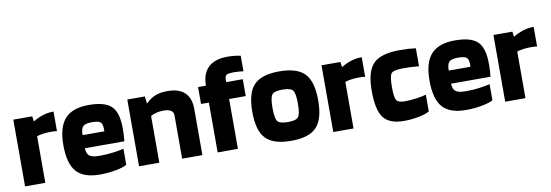

<svg xmlns="http://www.w3.org/2000/svg" viewBox="-53 -1032 4016 1400"><g transform="rotate(-10 1955.0 -332.5)"><path d="M193 0H43V-494H183L188 -456H190Q226 -478 263.5 -489.5Q301 -501 334 -501H342V-356Q333 -358 322.5 -358.5Q312 -359 296 -359Q267 -359 241 -355.5Q215 -352 193 -345Z M797 -146V-27Q773 -12 716 -1Q659 10 596 10Q476 10 423 -50.5Q370 -111 370 -247Q370 -380 426 -442Q482 -504 603 -504Q721 -504 769.5 -457.5Q818 -411 818 -293Q818 -261 817 -242Q816 -223 813 -198H521Q522 -157 543 -141Q564 -125 620 -125Q668 -125 718 -131.5Q768 -138 797 -146ZM603 -376Q555 -376 538 -359.5Q521 -343 521 -295H682V-317Q681 -352 665.5 -364Q650 -376 603 -376Z M1037 0H887V-494H1017L1023 -442H1026Q1058 -475 1095.5 -489.5Q1133 -504 1186 -504Q1270 -504 1313 -463Q1356 -422 1356 -342V0H1206V-322Q1206 -345 1187.5 -357Q1169 -369 1133 -369Q1106 -369 1081 -363Q1056 -357 1037 -346Z M1469 -369H1411V-494H1469Q1470 -584 1518.5 -629.5Q1567 -675 1661 -675Q1683 -675 1708.5 -672.5Q1734 -670 1757 -665V-550Q1744 -552 1725 -553.5Q1706 -555 1691 -555Q1643 -555 1631 -546Q1619 -537 1619 -508V-494H1742V-369H1619V0H1469Z M2257 -247Q2257 -108 2201 -49Q2145 10 2013 10Q1881 10 1825 -49Q1769 -108 1769 -247Q1769 -386 1825 -445Q1881 -504 2013 -504Q2145 -504 2201 -445Q2257 -386 2257 -247ZM1919 -249Q1919 -173 1935.5 -151Q1952 -129 2013 -129Q2074 -129 2090.5 -151Q2107 -173 2107 -249Q2107 -325 2090.5 -347Q2074 -369 2013 -369Q1952 -369 1935.5 -347Q1919 -325 1919 -249Z M2475 0H2325V-494H2465L2470 -456H2472Q2508 -478 2545.5 -489.5Q2583 -501 2616 -501H2624V-356Q2615 -358 2604.5 -358.5Q2594 -359 2578 -359Q2549 -359 2523 -355.5Q2497 -352 2475 -345Z M3037 -151V-27Q3013 -12 2959 -1Q2905 10 2848 10Q2740 10 2696.5 -47.5Q2653 -105 2653 -247Q2653 -389 2709 -446.5Q2765 -504 2905 -504Q2939 -504 2966 -502.5Q2993 -501 3024 -497V-364Q2975 -368 2953 -368.5Q2931 -369 2905 -369Q2836 -369 2819.5 -349.5Q2803 -330 2803 -247Q2803 -172 2816.5 -151Q2830 -130 2879 -130Q2919 -130 2962.5 -136Q3006 -142 3037 -151Z M3508 -146V-27Q3484 -12 3427 -1Q3370 10 3307 10Q3187 10 3134 -50.5Q3081 -111 3081 -247Q3081 -380 3137 -442Q3193 -504 3314 -504Q3432 -504 3480.5 -457.5Q3529 -411 3529 -293Q3529 -261 3528 -242Q3527 -223 3524 -198H3232Q3233 -157 3254 -141Q3275 -125 3331 -125Q3379 -125 3429 -131.5Q3479 -138 3508 -146ZM3314 -376Q3266 -376 3249 -359.5Q3232 -343 3232 -295H3393V-317Q3392 -352 3376.5 -364Q3361 -376 3314 -376Z M3748 0H3598V-494H3738L3743 -456H3745Q3781 -478 3818.5 -489.5Q3856 -501 3889 -501H3897V-356Q3888 -358 3877.5 -358.5Q3867 -359 3851 -359Q3822 -359 3796 -355.5Q3770 -352 3748 -345Z"/></g></svg>

Font: Blinker
Style: Bold
Weight: 700
Designer: Juergen Huber
Foundry: supertype
Version: Version 1.015;PS 1.15;hotconv 1.0.88;makeotf.lib2.5.647800; 